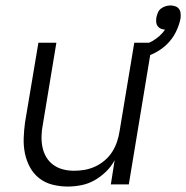

<svg xmlns="http://www.w3.org/2000/svg" viewBox="-20 -677 684 705"><path d="M229 8Q200 8 172.5 1Q145 -6 124 -22.5Q103 -39 90 -63Q77 -87 71.5 -114Q66 -141 67 -170Q68 -199 72 -228L121 -520H187L137 -218Q133 -198 132.5 -177Q132 -156 136 -136.5Q140 -117 150 -100Q160 -83 176 -71.5Q192 -60 211.5 -55Q231 -50 252 -50Q272 -50 291.5 -53.5Q311 -57 329.5 -65.5Q348 -74 364.5 -88Q381 -102 392 -119.5Q403 -137 409.5 -156Q416 -175 419 -195L473 -520H539L453 0H387L401 -89Q389 -66 369.5 -47Q350 -28 327 -15Q304 -2 278.5 3Q253 8 229 8ZM496 -462 483 -505Q498 -509 512.5 -514Q527 -519 540 -526.5Q553 -534 565 -544.5Q577 -555 586 -568Q577 -569 570 -572Q563 -575 558.5 -581.5Q554 -588 553.5 -596Q553 -604 554 -612Q556 -621 559.5 -630Q563 -639 570.5 -645Q578 -651 587.5 -654Q597 -657 606 -657Q615 -657 623.5 -654Q632 -651 637 -644.5Q642 -638 643 -629Q644 -620 643 -610Q638 -584 625.5 -559Q613 -534 593 -514.5Q573 -495 548 -482.5Q523 -470 496 -462Z"/></svg>

Font: Iosevka Aile Light
Style: Italic
Weight: 300
Italic angle: -9°
Designer: Belleve Invis
Foundry: Belleve Invis
Version: Version 31.1.0; ttfautohint (v1.8.4)